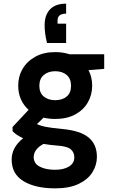

<svg xmlns="http://www.w3.org/2000/svg" viewBox="-20 -802 636 1054"><path d="M283 -149Q249 -149 219 -156L183 -121Q200 -112 229 -106Q258 -100 321 -94Q420 -85 466 -47.5Q512 -10 512 59Q512 104 487.5 143.5Q463 183 412 207.5Q361 232 283 232Q174 232 109 192.5Q44 153 44 74Q44 7 107 -43Q88 -52 73.5 -61.5Q59 -71 49 -82V-105L137 -199Q80 -251 80 -332Q80 -383 104.5 -424.5Q129 -466 174.5 -491Q220 -516 283 -516Q326 -516 362 -504H552V-424L466 -417Q486 -378 486 -332Q486 -281 462 -239.5Q438 -198 392.5 -173.5Q347 -149 283 -149ZM283 -252Q322 -252 346 -272Q370 -292 370 -331Q370 -370 346 -390.5Q322 -411 283 -411Q245 -411 220.5 -390.5Q196 -370 196 -331Q196 -292 220.5 -272Q245 -252 283 -252ZM165 60Q165 96 198.5 113Q232 130 282 130Q330 130 359 112Q388 94 388 62Q388 35 369 18Q350 1 293 -3Q253 -6 219 -12Q191 3 178 21.5Q165 40 165 60ZM343 -782V-727Q296 -727 296 -690V-672H343V-566H238Q231 -595 228 -617.5Q225 -640 225 -664Q225 -720 255 -751Q285 -782 343 -782Z"/></svg>

Font: DM Sans
Style: Bold
Weight: 700
Designer: Colophon Foundry, Jonny Pinhorn
Foundry: Colophon Foundry
Version: Version 4.004; ttfautohint (v1.8.4.7-5d5b)